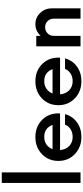

<svg xmlns="http://www.w3.org/2000/svg" viewBox="595 -1525 940 2170"><g transform="rotate(-90 1065.0 -440.0)"><path d="M82.5 0V-890H201.2V0Z M868.8 -252.5 867.5 -231.2H453.8Q458.8 -167.5 499.4 -128.1Q540 -88.8 602.5 -88.8Q651.2 -88.8 688.1 -111.9Q725 -135 741.2 -175H860Q837.5 -91.2 768.1 -40.6Q698.8 10 602.5 10Q486.2 10 408.8 -63.8Q331.2 -137.5 331.2 -250Q331.2 -362.5 408.1 -436.2Q485 -510 601.2 -510Q716.2 -510 791.9 -437.5Q867.5 -365 868.8 -252.5ZM602.5 -410Q552.5 -410 516.2 -384.4Q480 -358.8 463.8 -316.2H738.8Q702.5 -410 602.5 -410Z M1498.8 -252.5 1497.5 -231.2H1083.8Q1088.8 -167.5 1129.4 -128.1Q1170 -88.8 1232.5 -88.8Q1281.2 -88.8 1318.1 -111.9Q1355 -135 1371.2 -175H1490Q1467.5 -91.2 1398.1 -40.6Q1328.8 10 1232.5 10Q1116.2 10 1038.8 -63.8Q961.2 -137.5 961.2 -250Q961.2 -362.5 1038.1 -436.2Q1115 -510 1231.2 -510Q1346.2 -510 1421.9 -437.5Q1497.5 -365 1498.8 -252.5ZM1232.5 -410Q1182.5 -410 1146.2 -384.4Q1110 -358.8 1093.8 -316.2H1368.8Q1332.5 -410 1232.5 -410Z M1877.5 -510Q1951.2 -510 2003.8 -455.6Q2056.2 -401.2 2056.2 -321.2V0H1938.8V-305Q1938.8 -345 1911.2 -372.5Q1883.8 -400 1842.5 -400Q1801.2 -400 1773.1 -372.5Q1745 -345 1745 -305V0H1626.2V-500H1745V-451.2Q1800 -510 1877.5 -510Z"/></g></svg>

Font: Now Alt Medium
Style: Regular
Weight: 500
Designer: Alfredo Marco Pradil
Foundry: Alfredo Marco Pradil
Version: Version 1.002;PS 001.002;hotconv 1.0.88;makeotf.lib2.5.64775